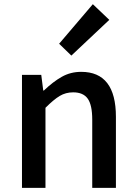

<svg xmlns="http://www.w3.org/2000/svg" viewBox="-20 -914 663 934"><path d="M86.9 0V-549.8H180.7L190.4 -473.6H193.4Q238.3 -516.6 280.8 -540.5Q323.2 -564.5 375 -564.5Q543.9 -564.5 543.9 -345.7V0H428.7V-332Q428.7 -403.3 406.7 -434.1Q384.8 -464.8 335.9 -464.8Q299.8 -464.8 270.5 -447.3Q241.2 -429.7 201.2 -389.6V0ZM327.1 -643.6 267.6 -701.2 431.6 -893.6 511.7 -817.4Z"/></svg>

Font: Gen Shin Gothic Medium
Style: Regular
Weight: 500
Designer: [Source Han Sans]
Ryoko NISHIZUKA  (kana & ideographs); Paul D. Hunt (Latin, Greek & Cyrillic); Wenlong ZHANG  (bopomofo
Version: Version 1.002.20150607